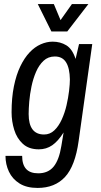

<svg xmlns="http://www.w3.org/2000/svg" viewBox="-20 -743 496 945"><path d="M165 182Q111 182 76 160Q41 138 24 102Q7 66 7 24H89Q89 67 108.5 88.5Q128 110 168 110Q217 110 244 77Q271 44 282 -25L293 -91Q266 -48 237 -28Q208 -8 171 -8Q122 -8 92.5 -35Q63 -62 50 -104Q37 -146 37 -190Q37 -262 48.5 -318.5Q60 -375 80 -416.5Q100 -458 125.5 -485Q151 -512 180.5 -525Q210 -538 239 -538Q277 -538 306.5 -520Q336 -502 352 -453L369 -526H434L367 -49Q350 74 300 128Q250 182 165 182ZM197 -81Q226 -81 247.5 -101.5Q269 -122 284 -155Q299 -188 307.5 -225Q316 -262 320 -296Q324 -330 324 -352Q323 -408 305 -436.5Q287 -465 250 -465Q217 -465 194.5 -444Q172 -423 157.5 -389.5Q143 -356 135 -317.5Q127 -279 124 -243Q121 -207 121 -182Q121 -81 197 -81ZM233 -588 166 -723H245L278 -644L334 -723H415L311 -588Z"/></svg>

Font: Archivo Narrow
Style: Italic
Weight: 400
Italic angle: -8°
Designer: Hector Gatti
Foundry: Omnibus-Type
Version: Version 3.002